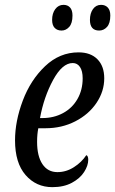

<svg xmlns="http://www.w3.org/2000/svg" viewBox="-20 -762 475 792"><path d="M42 -183Q42 -262 74 -347Q106 -432 166 -489Q226 -546 304 -546Q354 -546 382 -517.5Q410 -489 410 -439Q410 -385 378 -337.5Q346 -290 290.5 -261.5Q235 -233 168 -233H138Q133 -208 133 -177Q133 -118 155 -85Q177 -52 217 -52Q253 -52 285 -72.5Q317 -93 336 -122Q344 -119 344 -103Q344 -79 327 -52.5Q310 -26 276.5 -8Q243 10 196 10Q129 10 85.5 -40Q42 -90 42 -183ZM155 -275Q202 -275 240 -295.5Q278 -316 299.5 -353.5Q321 -391 321 -439Q321 -469 310 -485.5Q299 -502 280 -502Q237 -502 199 -432Q161 -362 145 -275ZM195 -680Q195 -707 208 -724.5Q221 -742 242 -742Q259 -742 269 -731Q279 -720 279 -698Q279 -666 265.5 -651Q252 -636 234 -636Q216 -636 205.5 -647Q195 -658 195 -680ZM351 -680Q351 -707 363.5 -724.5Q376 -742 397 -742Q414 -742 424.5 -731Q435 -720 435 -698Q435 -666 421.5 -651Q408 -636 389 -636Q351 -636 351 -680Z"/></svg>

Font: Noto Serif Cond
Style: Italic
Weight: 400
Width: 3
Italic angle: -12°
Designer: Monotype Design Team
Foundry: Monotype Imaging Inc.
Version: Version 1.001